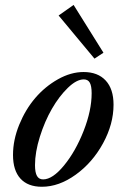

<svg xmlns="http://www.w3.org/2000/svg" viewBox="-20 -731 485 763"><path d="M355.5 -498 212.9 -669.4 272.5 -711.4 391.1 -521.5ZM146.5 11.2Q90.8 11.2 61.3 -21.2Q31.7 -53.7 31.7 -115.2Q31.7 -174.8 56.4 -235.4Q81.1 -295.9 120.1 -341.6Q159.2 -387.2 210.4 -416Q261.7 -444.8 312 -444.8Q368.7 -444.8 399.9 -411.1Q431.2 -377.4 431.2 -314.9Q431.2 -237.8 389.4 -161.4Q347.7 -85 281 -36.9Q214.4 11.2 146.5 11.2ZM151.4 -18.1Q189 -18.1 234.6 -73.7Q280.3 -129.4 312.3 -210.7Q344.2 -292 344.2 -360.4Q344.2 -389.2 336.9 -402.3Q329.6 -415.5 313 -415.5Q284.2 -415.5 249.5 -381.8Q214.8 -348.1 186.3 -298.6Q157.7 -249 138.4 -187.5Q119.1 -126 119.1 -74.7Q119.1 -45.4 127 -31.7Q134.8 -18.1 151.4 -18.1Z"/></svg>

Font: Elstob Medium
Style: Italic
Weight: 500
Italic angle: -20°
Designer: Peter S. Baker
Version: Version 1.015